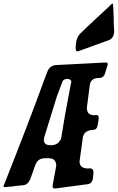

<svg xmlns="http://www.w3.org/2000/svg" viewBox="-98 -1087 676 1103"><path d="M375 -801 355 -794Q351 -792 345 -792Q337 -792 337 -810V-820Q337 -830 338 -833Q341 -869 359 -890L400 -930Q410 -939 428 -956Q446 -973 447 -974Q487 -1010 526 -1047L530 -1051Q545 -1067 549 -1067Q551 -1067 553 -1041L555 -986Q555 -944 557 -925L558 -909Q558 -871 531 -858H532L512 -851Q404 -811 375 -801ZM407 -29 218 -4Q204 -4 204 -17V-18L205 -22V-25L225 -134Q225 -178 182 -178H162Q120 -178 106 -142L76 -58Q62 -26 36 -23L-5 -19Q-11 -18 -23 -16.5Q-35 -15 -41 -14L-40 -15L-69 -12Q-78 -12 -78 -15Q-78 -19 -75 -25Q67 -383 155 -625L174 -675Q186 -708 220 -713L509 -728Q521 -728 521 -719Q521 -713 519 -710L505 -664Q497 -639 469 -639Q425 -639 418 -600L401 -468Q401 -425 444 -425Q454 -425 457 -426H460Q469 -426 469 -406L467 -392L468 -393L467 -391Q466 -390 466 -387L463 -367Q458 -341 438 -341L428 -340Q385 -335 378 -298L359 -160Q359 -119 408 -119L417 -120Q439 -120 439 -97L436 -62Q434 -49 426 -39.5Q418 -30 407 -29ZM249 -285H252Q256 -314 275 -423L310 -611L312 -614Q312 -634 285 -634Q266 -631 261 -619L229 -534L156 -298Q154 -284 154 -283Q154 -253 191 -253H201Q237 -256 249 -285Z"/></svg>

Font: Bangerz Fix
Style: Regular
Weight: 400
Designer: vernon adams
Foundry: Vernon Adams
Version: Version 2.10;December 28, 2023;FontCreator 13.0.0.2683 64-bi